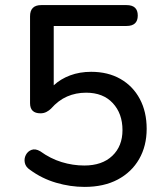

<svg xmlns="http://www.w3.org/2000/svg" viewBox="-20 -725 640 754"><path d="M312 9Q256 9 200 -7.5Q144 -24 98 -58Q81 -69 77.5 -85.5Q74 -102 81.5 -116.5Q89 -131 104 -136.5Q119 -142 138 -131Q178 -102 222 -88.5Q266 -75 311 -75Q381 -75 421 -113Q461 -151 461 -214Q461 -279 423 -320Q385 -361 318 -361Q278 -361 243.5 -346Q209 -331 180 -298Q173 -291 162.5 -285.5Q152 -280 139 -280Q98 -280 98 -320V-661Q98 -705 142 -705H477Q521 -705 521 -664Q521 -623 477 -623H191V-390Q218 -415 255.5 -429Q293 -443 338 -443Q404 -443 453 -415Q502 -387 529 -336.5Q556 -286 556 -219Q556 -152 526.5 -100.5Q497 -49 442.5 -20Q388 9 312 9Z"/></svg>

Font: Chiron GoRound TC
Style: Regular
Weight: 400
Designer: Ryoko NISHIZUKA 西塚涼子 (kana, bopomofo & ideographs); Paul D. Hunt (Latin, Greek & Cyrillic); Sandoll Communications 산돌커뮤니
Foundry: Adobe
Version: Version 1.000;hotconv 1.1.1;makeotfexe 2.6.0